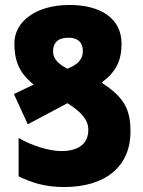

<svg xmlns="http://www.w3.org/2000/svg" viewBox="-20 -744 578 774"><path d="M506 -214C506 -300 483 -350 392 -409V-413C448 -455 470 -500 470 -568C470 -668 388 -724 260 -724C126 -724 38 -658 38 -569C38 -504 54 -452 116 -403L36 -365L92 -243L252 -328C310 -291 336 -260 336 -221C336 -167 300 -135 226 -135C178 -135 105 -158 55 -188V-33C105 -9 159 10 238 10C406 10 506 -73 506 -214ZM194 -538C194 -570 212 -592 256 -592C296 -592 314 -571 314 -538C314 -508 297 -488 267 -474L252 -467C205 -491 194 -513 194 -538Z"/></svg>

Font: Noto Sans Armenian ExtraCondensed Black
Style: Regular
Weight: 900
Width: 2
Designer: Monotype Design Team
Foundry: Monotype Imaging Inc.
Version: Version 2.008